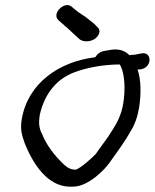

<svg xmlns="http://www.w3.org/2000/svg" viewBox="-20 -664 603 748"><path d="M77 -104C96 -58 121 -10 161 26C185 46 217 67 269 63C327 60 389 -4 408 -32C436 -72 464 -108 489 -153C506 -180 516 -210 522 -245C530 -298 530 -352 516 -393H518L528 -394H529C574 -402 573 -464 531 -456L521 -454C516 -453 511 -452 505 -451C499 -451 491 -450 484 -449C470 -464 445 -478 401 -468L389 -466H388C371 -463 359 -454 351 -441C209 -424 89 -339 65 -201C57 -158 67 -133 77 -104ZM266 -381C316 -400 376 -412 446 -413C446 -412 450 -408 451 -405C466 -371 469 -315 460 -260C452 -214 436 -185 414 -151C397 -123 375 -96 353 -64C341 -51 297 -11 276 -3C255 -3 244 -10 229 -23C193 -57 158 -102 143 -145H142C132 -168 130 -185 135 -217C154 -299 199 -354 266 -381ZM230 -566 229 -565H230C246 -554 256 -541 276 -524L289 -512C294 -507 305 -503 317 -503C343 -503 363 -519 367 -537C369 -546 366 -553 358 -560L346 -572C328 -586 318 -596 298 -608C282 -618 271 -628 259 -638C232 -662 179 -611 208 -585C214 -579 222 -573 230 -566Z"/></svg>

Font: Stray Cat
Style: ExBdExtObl
Weight: 800
Version: Version 1.0